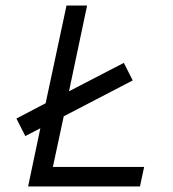

<svg xmlns="http://www.w3.org/2000/svg" viewBox="-20 -670 620 690"><path d="M81 0 125 -209 71 -181 39 -244 144 -299 219 -650H293L228 -342L425 -444L457 -381L209 -252L170 -70H498L483 0Z"/></svg>

Font: Sometype Mono
Style: Italic
Weight: 400
Italic angle: -12°
Monospace: yes
Designer: Ryoichi Tsunekawa
Foundry: Dharma Type
Version: Version 1.000; ttfautohint (v1.8.3)